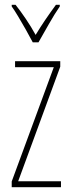

<svg xmlns="http://www.w3.org/2000/svg" viewBox="-20 -834 298 803"><path d="M235 -51H29V-75L205 -553H43V-578H232V-555L56 -76H235ZM117 -657Q104 -682 87.5 -711Q71 -740 55.5 -766Q40 -792 29 -807V-814H45Q65 -789 88 -755Q111 -721 129 -688Q149 -721 169 -750.5Q189 -780 214 -814H230V-807Q208 -775 184.5 -733.5Q161 -692 141 -657Z"/></svg>

Font: Noto Sans Tamil UI ExtraCondensed Thin
Style: Regular
Weight: 100
Width: 2
Designer: Jelle Bosma - Monotype Design Team
Foundry: Monotype Imaging Inc.
Version: Version 2.004; ttfautohint (v1.8.4.7-5d5b)